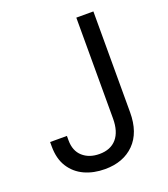

<svg xmlns="http://www.w3.org/2000/svg" viewBox="-135 -823 814 930"><g transform="rotate(-20 271.5 -358.5)"><path d="M366.5 -727.3H454.5V-207.4Q454.5 -103 398.3 -46.5Q342 9.9 247.2 9.9Q188.6 9.9 142 -11.5Q95.5 -33 68.4 -75.6Q41.2 -118.3 41.2 -181.8V-204.5H127.8V-181.8Q127.8 -127.5 160.9 -97.8Q193.9 -68.2 247.2 -68.2Q304.3 -68.2 335.4 -104Q366.5 -139.9 366.5 -207.4Z"/></g></svg>

Font: Inter Zeller
Style: Regular
Weight: 400
Designer: Rasmus Andersson; Joe Bland
Foundry: zeller
Version: Version 3.015;git-dec3a8cb1